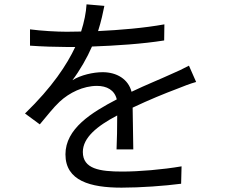

<svg xmlns="http://www.w3.org/2000/svg" viewBox="-20 -818 1040 883"><path d="M882 -441 849 -516C821 -501 797 -490 767 -477C715 -453 654 -429 585 -396C570 -454 517 -486 452 -486C409 -486 351 -473 313 -449C347 -494 380 -551 403 -604C512 -608 636 -616 735 -632L736 -706C642 -689 533 -680 431 -675C446 -722 454 -761 460 -791L378 -798C376 -761 367 -716 353 -673L287 -672C241 -672 171 -676 118 -683V-608C173 -604 239 -602 282 -602H326C288 -521 221 -418 95 -296L163 -246C197 -286 225 -323 254 -350C299 -392 363 -423 426 -423C471 -423 507 -404 517 -361C400 -300 281 -226 281 -108C281 14 396 45 539 45C626 45 737 37 813 27L815 -53C727 -38 620 -29 542 -29C439 -29 361 -41 361 -119C361 -185 426 -238 519 -287C519 -235 518 -170 516 -131H593L590 -323C666 -359 737 -388 793 -409C820 -420 856 -434 882 -441Z"/></svg>

Font: Noto Sans CJK SC
Style: Regular
Weight: 400
Designer: Ryoko NISHIZUKA 西塚涼子 (kana, bopomofo & ideographs); Paul D. Hunt (Latin, Greek & Cyrillic); Sandoll Communications 산돌커뮤니
Foundry: Adobe
Version: Version 2.004;hotconv 1.0.118;makeotfexe 2.5.65603